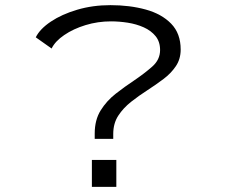

<svg xmlns="http://www.w3.org/2000/svg" viewBox="-20 -726 908 746"><path d="M348 -186.5V-207Q348 -260 371.2 -297.2Q394.5 -334.5 429.8 -362Q465 -389.5 500.5 -413Q540.5 -440 571.2 -467Q602 -494 602 -531.5Q602 -564 584.5 -585.5Q567 -607 538.5 -619.8Q510 -632.5 476.5 -637.8Q443 -643 411.5 -643Q360 -643 312.5 -628.5Q265 -614 229.8 -590Q194.5 -566 180.5 -537.5L119 -581Q135 -613.5 177.5 -642Q220 -670.5 280 -688.2Q340 -706 409 -706Q484 -706 546 -689Q608 -672 645 -634Q682 -596 682 -533.5Q682 -496.5 663.2 -468.8Q644.5 -441 615.2 -419Q586 -397 553.5 -376Q520 -354.5 489.5 -330.5Q459 -306.5 439.5 -276.5Q420 -246.5 420 -205.5V-186.5ZM337 -104.5H432V0H337Z"/></svg>

Font: Trispace SemiExpanded Light
Style: Regular
Weight: 300
Width: 6
Designer: Tyler Finck
Foundry: Etcetera Type Company
Version: Version 1.210; ttfautohint (v1.8.3)